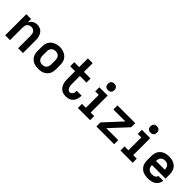

<svg xmlns="http://www.w3.org/2000/svg" viewBox="275 -2046 3350 3350"><g transform="rotate(45 1950.0 -371.0)"><path d="M81 0V-520H200V-434Q209 -455 224 -473.5Q239 -492 259 -504.5Q279 -517 302 -522.5Q325 -528 348 -528Q374 -528 400 -521Q426 -514 446.5 -498Q467 -482 481.5 -460Q496 -438 504.5 -413Q513 -388 516 -362Q519 -336 519 -310V0H400V-310Q400 -332 395 -353.5Q390 -375 377 -392.5Q364 -410 343 -418.5Q322 -427 300 -427Q278 -427 257 -418.5Q236 -410 223 -392.5Q210 -375 205 -353.5Q200 -332 200 -310V0Z M900 8Q870 8 840.5 3Q811 -2 784 -14.5Q757 -27 734.5 -47.5Q712 -68 698 -94.5Q684 -121 678.5 -150.5Q673 -180 673 -210V-310Q673 -340 678.5 -369.5Q684 -399 698 -425.5Q712 -452 734.5 -472.5Q757 -493 784 -505.5Q811 -518 840.5 -524.5Q870 -531 900 -531Q930 -531 959.5 -524.5Q989 -518 1016 -505.5Q1043 -493 1065.5 -472.5Q1088 -452 1102 -425.5Q1116 -399 1121.5 -369.5Q1127 -340 1127 -310V-210Q1127 -180 1121.5 -150.5Q1116 -121 1102 -94.5Q1088 -68 1065.5 -47.5Q1043 -27 1016 -14.5Q989 -2 959.5 3Q930 8 900 8ZM900 -93Q923 -93 945 -100.5Q967 -108 981.5 -125.5Q996 -143 1002 -165Q1008 -187 1008 -210V-310Q1008 -333 1002 -355.5Q996 -378 981 -395Q966 -412 943.5 -419.5Q921 -427 899 -427Q876 -427 854.5 -419Q833 -411 818 -394Q803 -377 797.5 -355Q792 -333 792 -310V-210Q792 -187 798 -165Q804 -143 818.5 -125.5Q833 -108 855 -100.5Q877 -93 900 -93Z M1578 8Q1549 8 1520.5 1Q1492 -6 1468.5 -22.5Q1445 -39 1428.5 -63Q1412 -87 1402 -114.5Q1392 -142 1389 -170.5Q1386 -199 1386 -228V-419H1265V-520H1386V-735H1504V-520H1667V-419H1504V-228Q1504 -214 1505 -199.5Q1506 -185 1509 -171Q1512 -157 1516.5 -143.5Q1521 -130 1529.5 -118.5Q1538 -107 1550.5 -100Q1563 -93 1578 -93Q1595 -93 1610 -102Q1625 -111 1633.5 -126Q1642 -141 1645.5 -158Q1649 -175 1649 -192Q1649 -194 1649 -195.5Q1649 -197 1649 -198H1768Q1768 -195 1768 -192.5Q1768 -190 1768 -187Q1768 -161 1762.5 -135.5Q1757 -110 1746 -87Q1735 -64 1717.5 -45Q1700 -26 1677 -13.5Q1654 -1 1628.5 3.5Q1603 8 1578 8Z M1874 0V-101H1970V-419H1883V-520H2089V-101H2176V0ZM2025 -590Q2009 -590 1993 -595Q1977 -600 1966 -611Q1955 -622 1950 -638Q1945 -654 1945 -670Q1945 -686 1950 -702Q1955 -718 1966 -729Q1977 -740 1993 -745Q2009 -750 2025 -750Q2041 -750 2057 -745Q2073 -740 2084 -729Q2095 -718 2100 -702Q2105 -686 2105 -670Q2105 -654 2100 -638Q2095 -622 2084 -611Q2073 -600 2057 -595Q2041 -590 2025 -590Z M2331 0V-101L2626 -419H2331V-520H2769V-419L2474 -101H2769V0Z M2924 0V-101H3020V-419H2933V-520H3139V-101H3226V0ZM3075 -590Q3059 -590 3043 -595Q3027 -600 3016 -611Q3005 -622 3000 -638Q2995 -654 2995 -670Q2995 -686 3000 -702Q3005 -718 3016 -729Q3027 -740 3043 -745Q3059 -750 3075 -750Q3091 -750 3107 -745Q3123 -740 3134 -729Q3145 -718 3150 -702Q3155 -686 3155 -670Q3155 -654 3150 -638Q3145 -622 3134 -611Q3123 -600 3107 -595Q3091 -590 3075 -590Z M3603 8Q3573 8 3543 3Q3513 -2 3485.5 -14.5Q3458 -27 3435.5 -47.5Q3413 -68 3399 -94Q3385 -120 3379 -150Q3373 -180 3373 -210V-310Q3373 -340 3378.5 -369.5Q3384 -399 3398 -425.5Q3412 -452 3434.5 -472.5Q3457 -493 3484 -505.5Q3511 -518 3540.5 -523Q3570 -528 3600 -528Q3630 -528 3659.5 -523Q3689 -518 3716 -505.5Q3743 -493 3765.5 -472.5Q3788 -452 3802 -425.5Q3816 -399 3821.5 -369.5Q3827 -340 3827 -310V-210H3492Q3492 -187 3498 -164.5Q3504 -142 3519.5 -125Q3535 -108 3557.5 -100.5Q3580 -93 3603 -93Q3619 -93 3636 -95.5Q3653 -98 3668 -105Q3683 -112 3694 -125.5Q3705 -139 3706 -155H3825Q3823 -130 3813.5 -105.5Q3804 -81 3787.5 -61.5Q3771 -42 3749.5 -28Q3728 -14 3703.5 -6Q3679 2 3653.5 5Q3628 8 3603 8ZM3492 -310H3708Q3708 -333 3702 -355.5Q3696 -378 3681 -395Q3666 -412 3644.5 -419.5Q3623 -427 3600 -427Q3577 -427 3555.5 -419.5Q3534 -412 3519 -395Q3504 -378 3498 -355.5Q3492 -333 3492 -310Z"/></g></svg>

Font: Zed Sans Extended
Style: Bold
Weight: 700
Width: 7
Designer: Belleve Invis
Foundry: Belleve Invis
Version: Version 1.0.0; ttfautohint (v1.8.4)